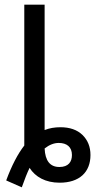

<svg xmlns="http://www.w3.org/2000/svg" viewBox="-20 -780 421 830"><path d="M85 -150.9C57.1 -115.2 30.8 -64.9 6.8 0L74.2 29.8C86.9 -6.3 98.1 -34.2 107.9 -54.2C132.8 -15.1 176.8 9.8 237.8 9.8C323.2 9.8 371.1 -35.6 371.1 -109.9C371.1 -145.5 359.4 -174.3 336.4 -196.8C313.5 -218.8 281.7 -230 241.2 -230C216.3 -230 193.4 -226.1 172.9 -217.8V-759.8H85ZM236.8 -58.1C196.3 -58.1 175.3 -85 172.9 -138.2C193.4 -154.3 213.9 -162.1 233.9 -162.1C269 -162.1 291 -144.5 291 -109.9C291 -80.6 275.9 -58.1 236.8 -58.1Z"/></svg>

Font: Noto Reveo Sans
Style: Regular
Weight: 400
Designer: Monotype Design team
Foundry: Monotype Imaging Inc.
Version: Version 1.04